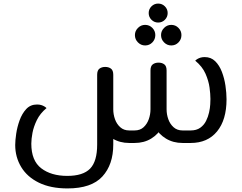

<svg xmlns="http://www.w3.org/2000/svg" viewBox="-20 -799 1351 1073"><path d="M357 254Q263 254 197.5 222Q132 190 98.5 134.5Q65 79 65 11Q65 -14 70.5 -51.5Q76 -89 89.5 -126.5Q103 -164 126.5 -189.5Q150 -215 187 -215Q200 -215 210 -212Q220 -209 227.5 -204.5Q235 -200 240 -195Q204 -165 186 -128Q168 -91 161.5 -56.5Q155 -22 155 4Q155 99 210.5 141.5Q266 184 356 184Q444 184 483.5 143.5Q523 103 523 9V-381Q523 -406 536 -415.5Q549 -425 568 -425Q587 -425 600 -415.5Q613 -406 613 -381V9Q613 121 552 187.5Q491 254 357 254ZM702 0Q650 0 609.5 -24.5Q569 -49 546 -91.5Q523 -134 523 -188H613Q613 -160 622.5 -133Q632 -106 652 -88Q672 -70 702 -70H716V0ZM1000 0Q948 0 907.5 -24.5Q867 -49 844 -91.5Q821 -134 821 -188H911Q911 -160 920.5 -133Q930 -106 950 -88Q970 -70 1000 -70H1020V0ZM716 0V-70H732Q763 -70 782.5 -88Q802 -106 811.5 -133Q821 -160 821 -188V-405Q821 -430 834 -439.5Q847 -449 866 -449Q885 -449 898 -439.5Q911 -430 911 -405V-188Q911 -134 888 -91.5Q865 -49 825 -24.5Q785 0 732 0ZM1020 0V-70H1046Q1078 -70 1099 -85Q1120 -100 1131.5 -123Q1143 -146 1148.5 -171Q1154 -196 1155 -216.5Q1156 -237 1156 -246Q1156 -273 1151 -310Q1146 -347 1128.5 -387Q1111 -427 1071 -460Q1076 -465 1083.5 -469.5Q1091 -474 1101 -477Q1111 -480 1124 -480Q1159 -480 1182.5 -457Q1206 -434 1220 -397.5Q1234 -361 1240 -320Q1246 -279 1246 -244Q1246 -129 1193 -64.5Q1140 0 1046 0ZM937 -545Q914 -545 897 -562Q880 -579 880 -603Q880 -626 897 -643Q914 -660 937 -660Q961 -660 977.5 -643Q994 -626 994 -603Q994 -579 977.5 -562Q961 -545 937 -545ZM791 -545Q768 -545 751 -562Q734 -579 734 -603Q734 -626 751 -643Q768 -660 791 -660Q815 -660 831.5 -643Q848 -626 848 -603Q848 -579 831.5 -562Q815 -545 791 -545ZM864 -673Q842 -673 826.5 -688.5Q811 -704 811 -726Q811 -748 826.5 -763.5Q842 -779 864 -779Q886 -779 901.5 -763.5Q917 -748 917 -726Q917 -704 901.5 -688.5Q886 -673 864 -673Z"/></svg>

Font: El Messiri
Style: Regular
Weight: 400
Designer: Mohamed Gaber
Foundry: Kief Type Foundry
Version: Version 2.020